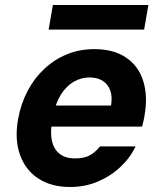

<svg xmlns="http://www.w3.org/2000/svg" viewBox="-20 -734 644 766"><path d="M260 12Q184 12 132.5 -22Q81 -56 59.5 -117Q38 -178 52 -258Q63 -319 89.5 -370Q116 -421 156.5 -459Q197 -497 247.5 -517.5Q298 -538 356 -538Q434 -538 483.5 -504Q533 -470 551.5 -410.5Q570 -351 557 -276Q556 -266 553 -254Q550 -242 547 -229H146L161 -313H423Q429 -349 419.5 -374Q410 -399 389 -412Q368 -425 337 -425Q304 -425 274.5 -408Q245 -391 223.5 -357.5Q202 -324 192 -272L187 -243Q180 -200 188 -168.5Q196 -137 219 -119.5Q242 -102 278 -102Q317 -102 339.5 -115Q362 -128 379 -150H521Q499 -104 460 -67.5Q421 -31 370 -9.5Q319 12 260 12ZM174 -616 191 -714H572L555 -616Z"/></svg>

Font: DM Sans 9pt ExtraBold
Style: Italic
Weight: 800
Italic angle: -10°
Version: Version 4.004;gftools[0.9.30]